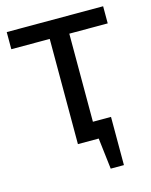

<svg xmlns="http://www.w3.org/2000/svg" viewBox="-99 -565 596 758"><g transform="rotate(-15 199.0 -186.5)"><path d="M159 -430H2V-500H396V-430H239V-70H313V127H259L244 0H159Z"/></g></svg>

Font: PTSans
Style: Regular
Weight: 400
Designer: A.Korolkova, O.Umpeleva, V.Yefimov
Foundry: ParaType Ltd
Version: Version 2.003W OFL